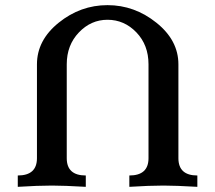

<svg xmlns="http://www.w3.org/2000/svg" viewBox="-20 -723 832 743"><path d="M743.7 0Q659.2 -4.9 612.8 -4.9Q558.6 -4.9 480.5 0V-43.9Q554.7 -43.9 554.7 -110.8V-474.1Q554.7 -548.8 507.8 -597.7Q460.9 -646.5 396 -646.5Q332 -646.5 285.2 -597.4Q238.3 -548.3 238.3 -474.1V-110.8Q238.3 -43.9 312 -43.9V0Q227.5 -4.9 181.2 -4.9Q127 -4.9 48.8 0V-43.9Q123 -43.9 123 -110.8V-474.1Q123 -567.4 207.3 -635.3Q291.5 -703.1 396 -703.1Q500.5 -703.1 585.4 -635Q670.4 -566.9 670.4 -474.1V-110.8Q670.4 -43.9 743.7 -43.9Z"/></svg>

Font: Kelvinch
Style: Bold
Weight: 700
Designer: Paul James Miller
Foundry: High-Logic / Made with FontCreator
Version: Version 3.501;March 28, 2021;FontCreator 13.0.0.2683 64-bit